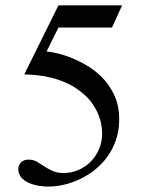

<svg xmlns="http://www.w3.org/2000/svg" viewBox="-20 -682 540 714"><path d="M396.5 -579.6H197.3L153.3 -490.7Q168.9 -489.3 195.1 -483.2Q221.2 -477.1 251.2 -464.6Q281.2 -452.1 311.8 -432.9Q342.3 -413.6 367.2 -386Q392.1 -358.4 407.7 -322Q423.3 -285.6 423.3 -238.8Q423.3 -197.3 411.6 -162.6Q399.9 -127.9 379.9 -100.1Q359.9 -72.3 333.7 -51.3Q307.6 -30.3 278.3 -16.4Q249 -2.4 219 4.6Q189 11.7 161.6 11.7Q133.3 11.7 111.8 6.3Q90.3 1 76.2 -7.8Q62 -16.6 54.9 -28.3Q47.9 -40 47.9 -53.2Q47.9 -57.1 49.3 -63Q50.8 -68.8 54.9 -74.5Q59.1 -80.1 66.7 -84.2Q74.2 -88.4 86.4 -88.4Q104 -88.4 117.2 -80.6Q130.4 -72.8 144.3 -63.5Q158.2 -54.2 175.3 -46.4Q192.4 -38.6 216.8 -38.6Q245.1 -38.6 271 -49.6Q296.9 -60.5 316.7 -80.3Q336.4 -100.1 348.1 -127.2Q359.9 -154.3 359.9 -186.5Q359.9 -201.7 356.4 -220.2Q353 -238.8 344.7 -258.5Q336.4 -278.3 322.3 -298.3Q308.1 -318.4 286.6 -335.9Q259.8 -358.4 231.2 -371.6Q202.6 -384.8 174.6 -392.1Q146.5 -399.4 119.9 -402.1Q93.3 -404.8 70.3 -405.3L197.3 -662.1H434.1Z"/></svg>

Font: Doulos SIL Am
Style: Regular
Weight: 400
Designer: Walt Agee, Victor Gaultney, Peter Martin, Debbi Hosken, Becca Hirsbrunner
Foundry: SIL International
Version: Version 5.000